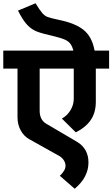

<svg xmlns="http://www.w3.org/2000/svg" viewBox="-40 -994 686 1172"><path d="M544.9 -575.2V-372.1Q544.9 -308.1 514.9 -262.9Q484.9 -217.8 422.9 -186L337.9 -270Q372.1 -290 391.1 -322.5Q410.2 -355 410.2 -391.1V-575.2H202.1V-317.9Q202.1 -262.7 242.2 -238.8L429.2 -128.9Q500 -86.9 500 -2Q500 87.9 416 158.2L325.2 79.1Q360.4 45.9 359.9 18.1Q359.9 1 350.3 -14.4Q340.8 -29.8 325.2 -40L139.2 -144Q106 -162.1 86.4 -198Q66.9 -233.9 66.9 -277.8V-575.2H-20V-685.1H626V-575.2ZM309.1 -875 339.8 -868.2Q437 -845.2 481.9 -801Q526.9 -756.8 539.1 -673.8H411.6Q402.8 -707 391.8 -723.6Q380.9 -740.2 358.9 -750.7Q336.9 -761.2 293 -772Q221.2 -788.1 187.5 -800.5Q153.8 -813 126.7 -841.6Q99.6 -870.1 69.8 -929.2L176.8 -974.1Q202.6 -932.1 217.8 -914.6Q232.9 -897 250.5 -890.4Q268.1 -883.8 309.1 -875Z"/></svg>

Font: Sarala
Style: Bold
Weight: 700
Designer: Andres Torresi
Foundry: Huerta Tipografica
Version: Version 1.004;PS 001.003;hotconv 1.0.70;makeotf.lib2.5.58329